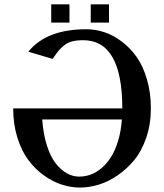

<svg xmlns="http://www.w3.org/2000/svg" viewBox="-20 -843 746 873"><path d="M40 0ZM534.2 -299.8H171.9Q176.8 -233.4 193.1 -181.9Q209.5 -130.4 233.2 -100.3Q256.8 -70.3 283.9 -55.2Q311 -40 339.8 -40Q366.7 -40 392.1 -49.1Q417.5 -58.1 441.7 -78.6Q465.8 -99.1 484.6 -128.7Q503.4 -158.2 516.8 -202.1Q530.3 -246.1 534.2 -299.8ZM536.1 -350.1Q536.1 -660.2 357.9 -660.2Q329.6 -660.2 308.8 -655Q288.1 -649.9 272.2 -637Q256.3 -624 248 -614.3Q239.7 -604.5 225.1 -583.5Q221.2 -578.1 219.2 -575.2L108.9 -607.9Q190.9 -710 373 -710Q413.6 -710 453.9 -696.8Q494.1 -683.6 532.7 -654.8Q571.3 -626 600.6 -585Q629.9 -543.9 647.9 -483.2Q666 -422.4 666 -350.1Q666 -278.3 645 -217Q624 -155.8 590.3 -115Q556.6 -74.2 513.9 -45.2Q471.2 -16.1 428 -3.2Q384.8 9.8 344.2 9.8Q303.2 9.8 261.5 -3.4Q219.7 -16.6 179.7 -45.4Q139.6 -74.2 108.9 -115.2Q78.1 -156.2 59.1 -217Q40 -277.8 40 -350.1ZM475.6 -740.2ZM212.9 -823.2H295.9V-740.2H212.9ZM392.6 -823.2H475.6V-740.2H392.6Z"/></svg>

Font: Pfennig
Style: Bold
Weight: 700
Version: Version 20120410 ; ttfautohint (v0.8)